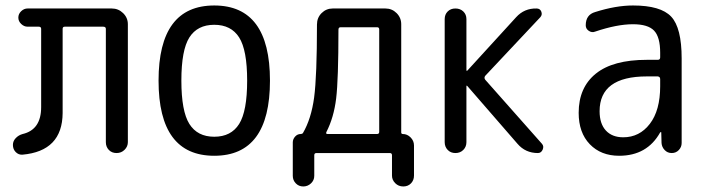

<svg xmlns="http://www.w3.org/2000/svg" viewBox="-20 -550 2540 690"><path d="M60.5 5.9Q46.9 6.8 36.6 -3.4Q26.4 -13.7 26.4 -29.3Q26.4 -43 36.6 -53.7Q46.9 -64.5 61.5 -68.4Q127.9 -84 127.9 -165V-446.3Q127.9 -454.1 119.1 -454.1H79.1Q66.4 -454.1 56.2 -463.9Q45.9 -473.6 45.9 -486.8Q45.9 -500 56.2 -509.8Q66.4 -519.5 79.1 -519.5H381.8Q405.3 -519.5 422.4 -502.9Q439.5 -486.3 439.5 -462.9V-39.1Q439.5 -23.4 427.7 -11.7Q416 0 398.9 0Q381.8 0 371.1 -11.2Q360.4 -22.5 360.4 -39.1V-446.3Q360.4 -454.1 350.6 -454.1H212.9Q205.1 -454.1 205.1 -446.3V-143.6Q204.1 -6.8 60.5 5.9Z M839.4 -415.5Q810.5 -460.9 750 -460.9Q689.5 -460.9 660.6 -415.5Q631.8 -370.1 631.8 -260.3Q631.8 -150.4 660.6 -104.5Q689.5 -58.6 750 -58.6Q810.5 -58.6 839.4 -104.5Q868.2 -150.4 868.2 -260.3Q868.2 -370.1 839.4 -415.5ZM950.2 -260.3Q950.2 9.8 750 9.8Q549.8 9.8 549.8 -260.3Q549.8 -530.3 750 -530.3Q950.2 -530.3 950.2 -260.3Z M1153.3 -76.2Q1149.4 -68.4 1157.2 -68.4H1335Q1342.8 -68.4 1342.8 -76.2V-444.3Q1342.8 -452.1 1335 -452.1H1204.1Q1196.3 -452.1 1196.3 -443.4Q1196.3 -263.7 1188 -195.8Q1179.7 -127.9 1153.3 -76.2ZM1032.2 82V-38.1Q1032.2 -49.8 1040.5 -59.1Q1048.8 -68.4 1060.5 -68.4Q1065.4 -68.4 1068.4 -71.3Q1098.6 -123 1108.9 -199.7Q1119.1 -276.4 1119.1 -461.9Q1119.1 -486.3 1135.7 -502.9Q1152.3 -519.5 1175.8 -519.5H1365.2Q1388.7 -519.5 1405.3 -502.9Q1421.9 -486.3 1421.9 -462.9V-74.2Q1421.9 -68.4 1427.7 -68.4Q1443.4 -68.4 1455.6 -56.2Q1467.8 -43.9 1467.8 -27.3V81.1Q1467.8 97.7 1457 108.9Q1446.3 120.1 1429.2 120.1Q1412.1 120.1 1400.4 108.4Q1388.7 96.7 1388.7 81.1V7.8Q1388.7 0 1380.9 0H1117.2Q1109.4 0 1109.4 7.8V82Q1109.4 97.7 1097.7 108.9Q1085.9 120.1 1069.8 120.1Q1053.7 120.1 1043 108.9Q1032.2 97.7 1032.2 82Z M1578.1 -39.1V-481.4Q1578.1 -498 1588.9 -508.8Q1599.6 -519.5 1616.7 -519.5Q1633.8 -519.5 1645 -508.8Q1656.2 -498 1656.2 -481.4V-295.9H1657.2H1659.2L1835 -488.3Q1864.3 -520.5 1908.2 -519.5Q1920.9 -519.5 1925.3 -508.3Q1929.7 -497.1 1921.9 -488.3L1723.6 -277.3Q1718.8 -270.5 1723.6 -263.7L1927.7 -33.2Q1935.5 -24.4 1930.2 -12.2Q1924.8 0 1913.1 0Q1868.2 0 1839.8 -33.2L1659.2 -241.2Q1658.2 -242.2 1657.2 -242.2Q1656.2 -242.2 1656.2 -241.2V-39.1Q1656.2 -22.5 1645 -11.2Q1633.8 0 1616.7 0Q1599.6 0 1588.9 -11.2Q1578.1 -22.5 1578.1 -39.1Z M2304.7 -275.4Q2134.8 -275.4 2134.8 -150.4Q2134.8 -105.5 2157.2 -81.1Q2179.7 -56.6 2219.7 -56.6Q2278.3 -56.6 2315.4 -105Q2352.5 -153.3 2352.5 -240.2V-265.6Q2352.5 -274.4 2343.8 -275.4ZM2205.1 9.8Q2139.6 9.8 2099.6 -31.7Q2059.6 -73.2 2059.6 -144.5Q2059.6 -235.4 2121.1 -285.2Q2182.6 -335 2304.7 -335H2343.8Q2352.5 -335 2352.5 -343.8V-360.4Q2352.5 -417 2330.6 -439.9Q2308.6 -462.9 2254.9 -462.9Q2197.3 -462.9 2119.1 -436.5Q2107.4 -431.6 2096.2 -439Q2085 -446.3 2085 -459Q2085 -497.1 2119.1 -506.8Q2193.4 -530.3 2254.9 -530.3Q2354.5 -530.3 2392.1 -490.2Q2429.7 -450.2 2429.7 -339.8V-36.1Q2429.7 -21.5 2419.4 -10.7Q2409.2 0 2394 0Q2378.9 0 2368.7 -10.7Q2358.4 -21.5 2357.4 -36.1L2356.4 -74.2Q2356.4 -75.2 2355.5 -75.2Q2353.5 -75.2 2352.5 -74.2Q2305.7 9.8 2205.1 9.8Z"/></svg>

Font: Rounded Mgen+ 2m regular
Style: Regular
Weight: 400
Designer: [Source Han Sans]
Ryoko NISHIZUKA  (kana & ideographs); Paul D. Hunt (Latin, Greek & Cyrillic); Wenlong ZHANG  (bopomofo
Version: Version 1.059.20150602